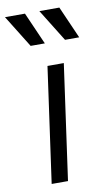

<svg xmlns="http://www.w3.org/2000/svg" viewBox="-142 -835 498 880"><g transform="rotate(-10 106.5 -395.0)"><path d="M25 0 100 -536H176L101 0ZM40 -640 -53 -790H40L106 -640ZM200 -640 107 -790H200L266 -640Z"/></g></svg>

Font: Plus Jakarta Sans
Style: Italic
Weight: 400
Italic angle: -8°
Designer: Gumpita Rahayu
Foundry: Tokotype
Version: Version 2.006